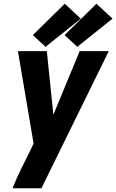

<svg xmlns="http://www.w3.org/2000/svg" viewBox="-20 -804 623 1029"><path d="M47 205H202L563 -530H407L266 -189L231 -530H76L160 -35L142 3Q117 53 92.5 103Q68 153 47 205ZM394 -553 583 -704 497 -784 326 -616ZM224 -553 413 -704 327 -784 156 -616Z"/></svg>

Font: Iosevka Sparkle Heavy Oblique
Style: Regular
Weight: 900
Italic angle: -9°
Designer: Belleve Invis
Foundry: Belleve Invis
Version: Version 4.5.0; ttfautohint (v1.8.3)